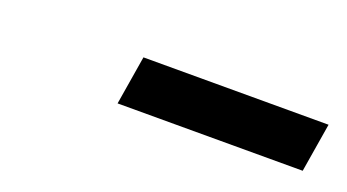

<svg xmlns="http://www.w3.org/2000/svg" viewBox="-25 -827 486 269"><g transform="rotate(20 218.0 -692.5)"><path d="M148 -656 160 -729H436L424 -656Z"/></g></svg>

Font: Exo Thin SemiBold
Style: Italic
Weight: 600
Italic angle: -9°
Version: Version 2.000